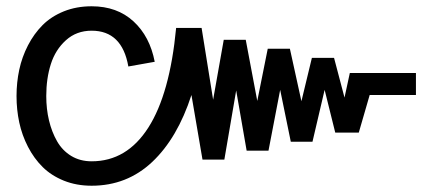

<svg xmlns="http://www.w3.org/2000/svg" viewBox="-20 -590 1375 618"><path d="M128.9 -280.8Q128.9 -239.3 137.7 -202.4Q146.5 -165.5 163.6 -135.5Q180.7 -105.5 209.2 -88.1Q237.8 -70.8 274.9 -70.8Q388.2 -70.8 457.5 -179.4Q526.9 -288.1 546.9 -500H628.9L666 -269L700.2 -461.9H771L808.1 -265.1L841.8 -433.1H913.1L950.2 -264.2L983.9 -403.8H1055.2L1088.9 -275.9L1106 -355H1318.8V-284.2H1169.9L1134.8 -163.1H1059.1L1024.9 -300.8L985.8 -133.8H916L881.8 -300.8L844.2 -105H773.9L740.2 -298.8L702.1 -76.2H631.8L596.2 -284.2Q551.3 -145.5 470 -68.8Q388.7 7.8 274.9 7.8Q226.1 7.8 185.5 -8.5Q145 -24.9 117.2 -52.5Q89.4 -80.1 70.1 -117.4Q50.8 -154.8 42 -195.8Q33.2 -236.8 33.2 -280.8Q33.2 -324.7 42 -365.7Q50.8 -406.7 70.1 -444.1Q89.4 -481.4 117.2 -509.3Q145 -537.1 185.5 -553.5Q226.1 -569.8 274.9 -569.8Q356.9 -569.8 409.7 -521.2Q462.4 -472.7 478 -391.1L393.1 -376Q373 -491.2 274.9 -491.2Q226.1 -491.2 192.1 -460.4Q158.2 -429.7 143.6 -383.5Q128.9 -337.4 128.9 -280.8Z"/></svg>

Font: LT Superior Med
Style: Regular
Weight: 500
Designer: Daniel Lyons
Foundry: LyonsType
Version: Version 1.000